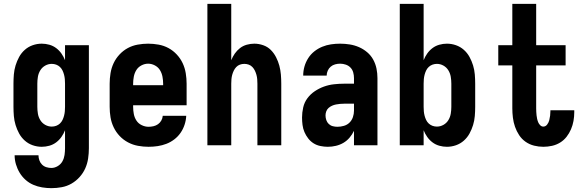

<svg xmlns="http://www.w3.org/2000/svg" viewBox="-20 -755 3040 998"><path d="M247 223Q223 223 199 219Q175 215 153 205.5Q131 196 113 180Q95 164 82.5 143.5Q70 123 63 99.5Q56 76 56 52H180Q180 65 184.5 78Q189 91 198.5 100.5Q208 110 221 114Q234 118 247 118Q264 118 280 108.5Q296 99 304.5 83.5Q313 68 315.5 50.5Q318 33 318 15V-78Q311 -60 299.5 -43.5Q288 -27 272 -15Q256 -3 236.5 2.5Q217 8 197 8Q173 8 150 0Q127 -8 109 -24Q91 -40 79.5 -61Q68 -82 61 -105Q54 -128 52 -152Q50 -176 50 -200V-320Q50 -344 52 -368Q54 -392 61 -415Q68 -438 79.5 -459Q91 -480 109 -496Q127 -512 150 -520Q173 -528 197 -528Q217 -528 236.5 -522.5Q256 -517 272 -505Q288 -493 299.5 -476.5Q311 -460 318 -442V-520H442V15Q442 42 438 69Q434 96 423 120.5Q412 145 393.5 165.5Q375 186 351.5 199.5Q328 213 301 218Q274 223 247 223ZM249 -97Q261 -97 272 -101Q283 -105 291.5 -113Q300 -121 305 -131.5Q310 -142 313 -153.5Q316 -165 317 -176.5Q318 -188 318 -200V-320Q318 -332 317 -343.5Q316 -355 313 -366.5Q310 -378 305 -388.5Q300 -399 291.5 -407Q283 -415 272 -419Q261 -423 249 -423Q231 -423 215 -414Q199 -405 189.5 -389.5Q180 -374 177 -356Q174 -338 174 -320V-200Q174 -182 177 -164Q180 -146 189.5 -130.5Q199 -115 215 -106Q231 -97 249 -97Z M752 8Q725 8 697.5 3Q670 -2 645.5 -15Q621 -28 602 -48Q583 -68 571 -93Q559 -118 554.5 -145Q550 -172 550 -200V-320Q550 -347 554.5 -374.5Q559 -402 570.5 -426.5Q582 -451 601 -471.5Q620 -492 644 -505Q668 -518 695.5 -523Q723 -528 750 -528Q777 -528 804.5 -523Q832 -518 856 -505Q880 -492 899 -471.5Q918 -451 929.5 -426.5Q941 -402 945.5 -374.5Q950 -347 950 -320V-208H672V-200Q672 -181 675.5 -162.5Q679 -144 689 -128.5Q699 -113 716.5 -104.5Q734 -96 752 -96Q765 -96 778 -99Q791 -102 801.5 -109.5Q812 -117 818.5 -128.5Q825 -140 826 -153H948Q947 -130 939.5 -107Q932 -84 918.5 -64.5Q905 -45 886 -30.5Q867 -16 845 -7.5Q823 1 799.5 4.5Q776 8 752 8ZM672 -312H828V-320Q828 -338 824.5 -356.5Q821 -375 811.5 -390.5Q802 -406 785 -415Q768 -424 750 -424Q732 -424 715 -415Q698 -406 688.5 -390.5Q679 -375 675.5 -356.5Q672 -338 672 -320Z M1058 0V-735H1182V-442Q1189 -460 1200.5 -476.5Q1212 -493 1227.5 -505Q1243 -517 1262.5 -522.5Q1282 -528 1302 -528Q1325 -528 1348 -520Q1371 -512 1387.5 -495.5Q1404 -479 1415 -457.5Q1426 -436 1432 -413.5Q1438 -391 1440 -367.5Q1442 -344 1442 -320V0H1318V-320Q1318 -332 1317 -343.5Q1316 -355 1313 -366Q1310 -377 1305 -387.5Q1300 -398 1292 -406.5Q1284 -415 1273 -419Q1262 -423 1250 -423Q1238 -423 1227 -419Q1216 -415 1208 -406.5Q1200 -398 1195 -387.5Q1190 -377 1187 -366Q1184 -355 1183 -343.5Q1182 -332 1182 -320V0Z M1684 8Q1665 8 1645.5 4Q1626 0 1610 -10Q1594 -20 1582 -35.5Q1570 -51 1562.5 -68.5Q1555 -86 1552.5 -105.5Q1550 -125 1550 -144Q1550 -170 1556 -196.5Q1562 -223 1578 -244.5Q1594 -266 1616.5 -281Q1639 -296 1664 -305Q1689 -314 1716 -317Q1743 -320 1769 -320H1820V-349Q1820 -364 1816 -378.5Q1812 -393 1802 -403.5Q1792 -414 1777.5 -419Q1763 -424 1748 -424Q1735 -424 1722 -420.5Q1709 -417 1699 -408.5Q1689 -400 1683.5 -387.5Q1678 -375 1678 -362H1556Q1556 -386 1562.5 -409Q1569 -432 1582 -452.5Q1595 -473 1614 -488Q1633 -503 1655 -512Q1677 -521 1700.5 -524.5Q1724 -528 1748 -528Q1773 -528 1798 -524Q1823 -520 1846 -510Q1869 -500 1888.5 -483.5Q1908 -467 1920 -445Q1932 -423 1937 -398.5Q1942 -374 1942 -349V0H1820V-75Q1811 -56 1797 -39.5Q1783 -23 1765 -12.5Q1747 -2 1726 3Q1705 8 1684 8ZM1734 -96Q1751 -96 1768 -101Q1785 -106 1797 -118Q1809 -130 1814.5 -146.5Q1820 -163 1820 -180V-216H1769Q1758 -216 1747.5 -215Q1737 -214 1726.5 -212Q1716 -210 1706 -205.5Q1696 -201 1688 -194Q1680 -187 1676 -176.5Q1672 -166 1672 -155Q1672 -143 1676 -131Q1680 -119 1689 -110.5Q1698 -102 1710 -99Q1722 -96 1734 -96Z M2303 8Q2283 8 2263.5 2.5Q2244 -3 2228 -15Q2212 -27 2200.5 -43.5Q2189 -60 2182 -78V0H2058V-735H2182V-442Q2189 -460 2200.5 -476.5Q2212 -493 2228 -505Q2244 -517 2263.5 -522.5Q2283 -528 2303 -528Q2327 -528 2350 -520Q2373 -512 2391 -496Q2409 -480 2420.5 -459Q2432 -438 2439 -415Q2446 -392 2448 -368Q2450 -344 2450 -320V-200Q2450 -176 2448 -152Q2446 -128 2439 -105Q2432 -82 2420.5 -61Q2409 -40 2391 -24Q2373 -8 2350 0Q2327 8 2303 8ZM2251 -97Q2269 -97 2285 -106Q2301 -115 2310.5 -130.5Q2320 -146 2323 -164Q2326 -182 2326 -200V-320Q2326 -338 2323 -356Q2320 -374 2310.5 -389.5Q2301 -405 2285 -414Q2269 -423 2251 -423Q2239 -423 2228 -419Q2217 -415 2208.5 -407Q2200 -399 2195 -388.5Q2190 -378 2187 -366.5Q2184 -355 2183 -343.5Q2182 -332 2182 -320V-200Q2182 -188 2183 -176.5Q2184 -165 2187 -153.5Q2190 -142 2195 -131.5Q2200 -121 2208.5 -113Q2217 -105 2228 -101Q2239 -97 2251 -97Z M2804 8Q2780 8 2756 2Q2732 -4 2712 -18Q2692 -32 2678.5 -52.5Q2665 -73 2657 -96Q2649 -119 2646 -143.5Q2643 -168 2643 -192V-415H2570V-520H2643V-735H2767V-520H2920V-415H2767V-192Q2767 -183 2767.5 -173.5Q2768 -164 2769 -155Q2770 -146 2772 -137Q2774 -128 2777.5 -119.5Q2781 -111 2788 -104Q2795 -97 2804 -97Q2816 -97 2824 -107.5Q2832 -118 2835 -130Q2838 -142 2839.5 -154Q2841 -166 2841 -178V-182H2965V-172Q2965 -149 2961 -126.5Q2957 -104 2948 -83Q2939 -62 2925 -44Q2911 -26 2891.5 -14Q2872 -2 2849.5 3Q2827 8 2804 8Z"/></svg>

Font: Iosevka Curly Extrabold
Style: Regular
Weight: 800
Monospace: yes
Designer: Belleve Invis
Foundry: Belleve Invis
Version: Version 22.1.2; ttfautohint (v1.8.4)